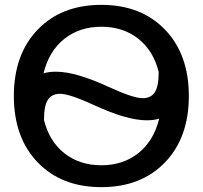

<svg xmlns="http://www.w3.org/2000/svg" viewBox="-20 -760 834 790"><path d="M135 -638Q233 -740 397 -740Q561 -740 659 -638Q757 -536 757 -365Q757 -194 659 -92Q561 10 397 10Q233 10 135 -92Q37 -194 37 -365Q37 -536 135 -638ZM161 -266Q183 -178 245.5 -129Q308 -80 397 -80Q487 -80 550 -130.5Q613 -181 635 -272Q614 -265 584 -265Q502 -265 366 -328Q266 -374 227 -374Q193 -374 177 -349.5Q161 -325 161 -266ZM159 -458Q180 -465 210 -465Q292 -465 428 -402Q528 -356 567 -356Q601 -356 617 -380.5Q633 -405 633 -464Q611 -552 548.5 -601Q486 -650 397 -650Q307 -650 244 -599.5Q181 -549 159 -458Z"/></svg>

Font: Mplus 1p Medium
Style: Regular
Weight: 500
Version: Version 1.061